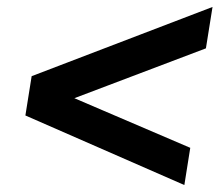

<svg xmlns="http://www.w3.org/2000/svg" viewBox="-20 -563 640 552"><path d="M510 -31 53 -231 71 -344 591 -543 572 -424 97 -244 109 -317 527 -138Z"/></svg>

Font: Nunito Sans 12pt ExtraBold
Style: Italic
Weight: 800
Italic angle: -9°
Designer: Vernon Adams
Foundry: Vernon Adams
Version: Version 3.101;gftools[0.9.27]